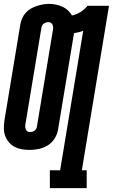

<svg xmlns="http://www.w3.org/2000/svg" viewBox="-26 -765 582 990"><path d="M231 205V113H284L403 -606Q392 -602 380 -599Q368 -596 356 -594Q355 -593 355 -592Q355 -591 355 -590L273 -95Q269 -72 255 -50Q241 -28 219.5 -15Q198 -2 174 3Q150 8 126 8Q105 8 85.5 4.5Q66 1 49 -8Q32 -17 19.5 -32Q7 -47 0.5 -65Q-6 -83 -6 -103.5Q-6 -124 -3 -145L79 -640Q82 -656 88.5 -671Q95 -686 106.5 -699Q118 -712 133 -720.5Q148 -729 163.5 -734Q179 -739 195 -742Q211 -745 227 -745Q246 -745 263.5 -741Q281 -737 296.5 -730Q312 -723 324.5 -711.5Q337 -700 345 -685Q368 -690 389 -703Q410 -716 425 -735H536L396 113H421V205ZM128 -84Q134 -84 140 -85.5Q146 -87 151.5 -90.5Q157 -94 160 -99.5Q163 -105 164 -110L246 -605Q248 -613 248 -621Q248 -629 245.5 -636Q243 -643 237 -647Q231 -651 223 -651Q211 -651 200.5 -643.5Q190 -636 188 -625L106 -130Q104 -122 104 -114Q104 -106 106.5 -99Q109 -92 115 -88Q121 -84 128 -84Z"/></svg>

Font: Iosevka Curly Slab HvObl
Style: Regular
Weight: 900
Italic angle: -9°
Monospace: yes
Designer: Belleve Invis
Foundry: Belleve Invis
Version: Version 11.1.0; ttfautohint (v1.8.3)